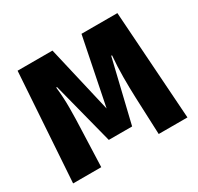

<svg xmlns="http://www.w3.org/2000/svg" viewBox="-122 -690 860 834"><g transform="rotate(-30 307.5 -272.5)"><path d="M557.4 -544.6 594.4 0H450.3L442.6 -185.6Q440.5 -237.4 440.8 -290.3Q441 -343.1 445.6 -397.4H441.5L366.7 -86.2H249.7L169.7 -397.4H165.6Q171.8 -344.1 171.5 -290.8Q171.3 -237.4 168.7 -180L162.1 0H21L56.9 -544.6H231.8L309.7 -209.2L377.4 -544.6Z"/></g></svg>

Font: FiraCode Nerd Font Mono
Style: Bold
Weight: 700
Monospace: yes
Designer: Carrois Corporate, Edenspiekermann AG, Nikita Prokopov
Foundry: Carrois Corporate, Edenspiekermann AG, Nikita Prokopov
Version: Version 6.002;Nerd Fonts 3.3.0